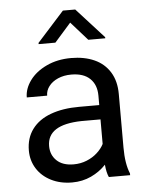

<svg xmlns="http://www.w3.org/2000/svg" viewBox="-54 -794 652 848"><g transform="rotate(-5 272.0 -370.0)"><path d="M311.5 -750 432.6 -616.7V-611.8H357.4L284.2 -694.3L211.4 -611.8H137.2V-617.2L256.8 -750ZM395 0Q385.7 -19.5 382.3 -55.7Q355 -26.4 316.4 -8.3Q277.8 9.8 231.9 9.8Q179.2 9.8 138.4 -11Q97.7 -31.7 75.4 -67.4Q53.2 -103 53.2 -147Q53.2 -202.6 82.3 -241.7Q111.3 -280.8 164.8 -300.5Q218.3 -320.3 291 -320.3H380.4V-362.3Q380.4 -410.2 351.8 -437.7Q323.2 -465.3 269 -465.3Q235.8 -465.3 209.7 -453.9Q183.6 -442.4 169.2 -423.3Q154.8 -404.3 154.8 -381.8H64.5Q64.5 -420.4 90.8 -456.5Q117.2 -492.7 165.3 -515.4Q213.4 -538.1 274.4 -538.1Q333 -538.1 377.2 -518.3Q421.4 -498.5 446 -458.7Q470.7 -418.9 470.7 -361.3V-124Q470.7 -51.8 489.3 -7.8V0ZM380.4 -147.9V-256.8H296.4Q144 -253.9 144 -159.2Q144 -119.6 170.4 -94.5Q196.8 -69.3 245.1 -69.3Q276.4 -69.3 303.5 -80.3Q330.6 -91.3 350.3 -109.4Q370.1 -127.4 380.4 -147.9Z"/></g></svg>

Font: Mardoto
Style: Regular
Weight: 400
Designer: Christian Robertson, Vahan Hovhannisyan
Foundry: Google
Version: Version 1.000